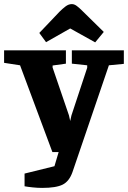

<svg xmlns="http://www.w3.org/2000/svg" viewBox="-42 -743 625 938"><path d="M164 175Q142 175 118 172.5Q94 170 78 167V105L224 69L259 -49L314 0H214L56 -424L-22 -436V-497H280V-432L215 -423V-413L295 -179L301 -152L307 -179L384 -412V-424L309 -432V-497H563V-431L490 -424L312 98Q296 143 264 159Q232 175 164 175ZM423 -536 301 -604 183 -537 150 -582 249 -686Q263 -700 278 -711.5Q293 -723 309 -723Q321 -723 333 -714Q345 -705 356 -694L465 -587Z"/></svg>

Font: Faustina Light ExtraBold
Style: Regular
Weight: 800
Version: Version 1.200